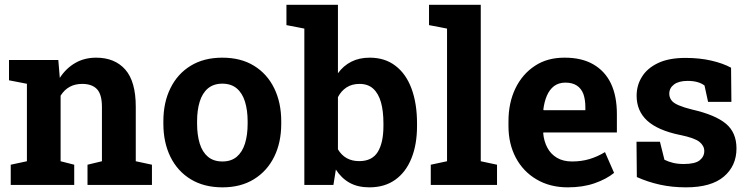

<svg xmlns="http://www.w3.org/2000/svg" viewBox="-20 -782 3169 812"><path d="M236.3 -100.1 293.9 -85.4V0H25.4V-85.4L93.8 -100.1V-427.7L18.1 -442.4V-528.3H226.6L232.9 -452.6Q259.3 -493.2 298.1 -515.6Q336.9 -538.1 386.7 -538.1Q465.3 -538.1 509.8 -487.8Q554.2 -437.5 554.2 -330.1V-100.1L622.6 -85.4V0H350.1V-85.4L411.1 -100.1V-329.6Q411.1 -382.8 390.1 -405Q369.1 -427.2 327.6 -427.2Q267.6 -427.2 236.3 -377.4Z M920.9 10.3Q842.8 10.3 786.6 -23.9Q730.5 -58.1 700.7 -118.9Q670.9 -179.7 670.9 -258.8V-269Q670.9 -348.6 700.7 -408.7Q730.5 -469.7 786.4 -503.9Q842.3 -538.1 919.9 -538.1Q999 -538.1 1054.2 -503.9Q1109.9 -469.7 1139.6 -408.9Q1169.4 -348.1 1169.4 -269V-258.8Q1169.4 -179.2 1139.6 -119.1Q1109.9 -58.6 1054.2 -24.2Q998.5 10.3 920.9 10.3ZM920.9 -99.1Q957.5 -99.1 981.4 -119.1Q1004.9 -139.2 1016.1 -175Q1027.3 -210.9 1027.3 -258.8V-269Q1027.3 -315.4 1016.1 -352.1Q1004.9 -388.2 981.2 -408.2Q957.5 -428.2 919.9 -428.2Q883.8 -428.2 859.4 -408.2Q835.4 -387.7 824.5 -351.8Q813.5 -315.9 813.5 -269V-258.8Q813.5 -211.4 824.7 -174.8Q835.9 -138.7 859.6 -118.9Q883.3 -99.1 920.9 -99.1Z M1542 10.3Q1493.2 10.3 1458.5 -9Q1423.8 -28.3 1400.4 -64.9L1390.1 0H1267.1V-661.1L1191.4 -675.8V-761.7H1409.2V-472.2Q1432.1 -503.9 1465.6 -521Q1499 -538.1 1543.5 -538.1Q1607.9 -538.1 1652.3 -503.9Q1697.3 -469.7 1720.5 -407Q1743.7 -344.2 1743.7 -259.8V-249.5Q1743.7 -170.9 1720.2 -112.8Q1696.8 -54.2 1651.9 -22Q1606.9 10.3 1542 10.3ZM1499 -100.6Q1553.7 -100.6 1577.6 -139.4Q1601.6 -178.2 1601.6 -249.5V-259.8Q1601.6 -312 1591.3 -349.1Q1580.6 -386.7 1558.3 -407Q1536.1 -427.2 1500.5 -427.2Q1468.3 -427.2 1445.3 -412.1Q1422.4 -397 1409.2 -371.1V-150.4Q1439 -100.6 1499 -100.6Z M2013.2 -761.7V-100.1L2082 -85.4V0H1801.8V-85.4L1870.6 -100.1V-661.1L1794.4 -675.8V-761.7Z M2381.3 10.3Q2305.7 10.3 2249 -23.4Q2192.4 -56.6 2161.4 -115.2Q2130.4 -173.8 2130.4 -249V-268.6Q2130.4 -347.2 2159.7 -408Q2189 -468.8 2242.7 -503.9Q2294.4 -538.1 2366.7 -538.1H2368.7Q2440.4 -538.1 2489.3 -509.8Q2588.9 -452.1 2588.9 -299.3V-221.7H2278.3L2277.3 -218.8Q2280.3 -184.6 2294.9 -157.2Q2309.1 -130.4 2335.4 -114.7Q2361.8 -99.1 2399.4 -99.1Q2438.5 -99.1 2472.4 -109.1Q2506.3 -119.1 2538.6 -138.7L2577.1 -50.8Q2544.4 -24.4 2494.9 -7.1Q2445.3 10.3 2381.3 10.3ZM2277.8 -318.4 2279.3 -315.9H2455.6V-328.6Q2455.6 -360.4 2447.3 -384.3Q2428.7 -432.6 2371.1 -432.6Q2343.3 -432.6 2323.2 -418Q2303.7 -402.8 2292.7 -377Q2281.7 -351.1 2277.8 -318.4Z M2881.3 10.3Q2822.3 10.3 2771.2 -1Q2720.2 -12.2 2673.3 -33.2L2671.9 -182.6H2771L2790 -106.4Q2806.6 -98.1 2826.4 -93.3Q2846.2 -88.4 2871.6 -88.4Q2919.4 -88.4 2939 -104Q2958.5 -119.6 2958.5 -143.1Q2958.5 -165.5 2938 -182.1Q2916.5 -199.2 2855 -211.4Q2761.2 -231 2716.8 -272Q2672.4 -313 2672.4 -377Q2672.4 -421.4 2694.8 -457Q2716.8 -493.2 2762.5 -515.1Q2808.1 -537.1 2879.4 -537.1Q2939 -537.1 2988.5 -525.6Q3038.1 -514.2 3071.8 -495.6L3073.2 -351.1H2974.6L2959.5 -420.4Q2933.6 -439.9 2888.2 -439.9Q2850.6 -439.9 2830.6 -424.8Q2810.5 -409.7 2810.5 -385.7Q2810.5 -372.1 2817.9 -360.4Q2825.7 -347.2 2849.9 -336.9Q2874 -326.7 2906.7 -318.8Q3004.9 -296.4 3049.8 -259Q3094.7 -221.7 3094.7 -154.3Q3094.7 -80.6 3041.3 -35.2Q2987.8 10.3 2881.3 10.3Z"/></svg>

Font: Battambang
Style: Bold
Weight: 700
Designer: Danh Hong
Version: Version 8.002; ttfautohint (v1.8.3)